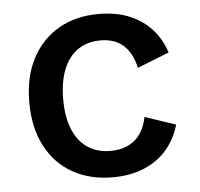

<svg xmlns="http://www.w3.org/2000/svg" viewBox="-43 -555 634 609"><g transform="rotate(-5 273.5 -250.0)"><path d="M291 -510Q350 -510 392.5 -491.5Q435 -473 462.5 -441.5Q490 -410 503 -369L402 -329Q391 -377 363.5 -401.5Q336 -426 291 -426Q249 -426 219 -405.5Q189 -385 173 -345.5Q157 -306 157 -249Q157 -193 173.5 -153.5Q190 -114 220.5 -94Q251 -74 292 -74Q325 -74 349 -85.5Q373 -97 388 -119Q403 -141 409 -172L507 -139Q494 -94 465.5 -60.5Q437 -27 393 -8.5Q349 10 293 10Q220 10 165 -21Q110 -52 79.5 -110.5Q49 -169 49 -250Q49 -331 80 -389.5Q111 -448 165.5 -479Q220 -510 291 -510Z"/></g></svg>

Font: Kantumruy Pro Medium
Style: Regular
Weight: 500
Designer: Sovichet Tep
Foundry: Sovichet Tep
Version: Version 1.002